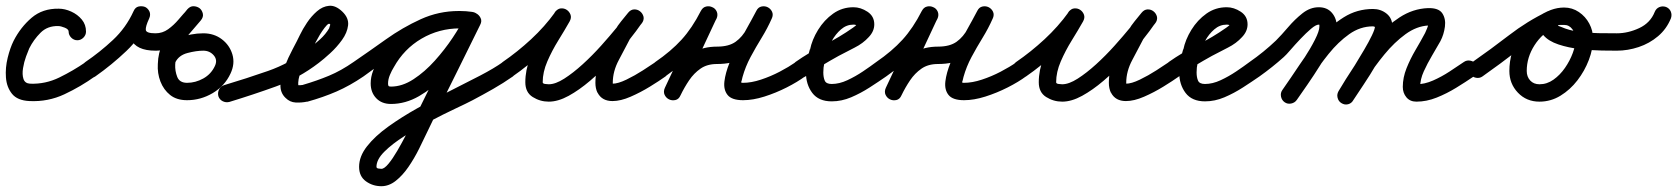

<svg xmlns="http://www.w3.org/2000/svg" viewBox="-34 -316 5792 663"><path d="M263 -207Q263 -195 254 -186Q245 -177 233 -177Q221 -177 212 -186Q203 -195 203 -207Q203 -215 189.5 -220.5Q176 -226 167 -226Q130 -227 106 -203Q82 -179 67 -149Q63 -140 56 -121Q49 -102 45.5 -80.5Q42 -59 47 -43.5Q52 -28 70 -27Q123 -25 171 -48.5Q219 -72 261 -101Q271 -109 283 -106.5Q295 -104 302 -94Q310 -84 307.5 -72Q305 -60 295 -53Q245 -17 188.5 9.5Q132 36 68 33Q26 31 7.5 8Q-11 -15 -13.5 -48.5Q-16 -82 -7.5 -116.5Q1 -151 13 -175Q37 -222 75 -254.5Q113 -287 169 -286Q190 -286 212 -276Q234 -266 248.5 -248.5Q263 -231 263 -207Q263 -207 263 -207Q263 -207 263 -207Z M295 -52Q285 -45 272.5 -47.5Q260 -50 253 -60Q246 -70 248.5 -82.5Q251 -95 261 -102Q311 -136 356 -178Q401 -220 427 -277Q433 -290 444.5 -293Q456 -296 466 -291Q477 -286 482 -275.5Q487 -265 481 -252Q468 -224 469.5 -212.5Q471 -201 503 -201Q503 -201 503 -201Q503 -201 503 -201Q503 -201 503 -201Q527 -201 546.5 -215Q566 -229 582.5 -248.5Q599 -268 614 -284Q623 -295 635 -294.5Q647 -294 656 -287Q664 -280 666.5 -268.5Q669 -257 659 -245Q640 -223 620 -199.5Q600 -176 586 -149.5Q572 -123 571 -93Q571 -93 571 -93Q571 -93 571 -93Q570 -71 578 -50.5Q586 -30 612 -30Q641 -30 668 -45Q695 -60 708 -88Q718 -109 704 -125Q690 -141 668 -141Q668 -141 668 -141Q668 -141 668 -141Q668 -141 668 -141Q668 -141 668 -141Q644 -141 613.5 -133Q583 -125 571 -100Q571 -100 571 -100Q571 -100 571 -100Q566 -89 554 -85Q542 -81 531 -86Q520 -91 516 -103Q512 -115 517 -126Q537 -168 581.5 -184.5Q626 -201 668 -201Q668 -201 668 -201Q668 -201 668 -201Q668 -201 668 -201Q668 -201 668 -201Q705 -201 732 -180.5Q759 -160 768.5 -128Q778 -96 762 -62Q742 -19 700.5 5.5Q659 30 612 30Q576 30 553.5 12Q531 -6 520 -34.5Q509 -63 511 -95Q511 -95 511 -95Q511 -95 511 -95Q512 -134 528 -166.5Q544 -199 567 -227.5Q590 -256 613 -284Q623 -295 634.5 -294.5Q646 -294 655 -287Q664 -279 666 -267.5Q668 -256 658 -245Q637 -221 614.5 -197Q592 -173 565 -157Q538 -141 503 -141Q503 -141 503 -141Q503 -141 503 -141Q436 -141 418 -181Q400 -221 427 -277Q433 -291 444.5 -293.5Q456 -296 467 -292Q477 -287 482 -276.5Q487 -266 481 -252Q453 -188 402.5 -140Q352 -92 295 -52Q295 -52 295 -52Q295 -52 295 -52Z M758 36Q746 39 735 33.5Q724 28 720 16Q717 4 722.5 -7Q728 -18 740 -22Q817 -45 891.5 -71Q966 -97 1031 -147Q1050 -161 1070.5 -179.5Q1091 -198 1103 -219Q1103 -221 1105 -226Q1107 -231 1106 -232Q1106 -232 1106 -232Q1106 -232 1106 -232Q1102 -237 1094.5 -229Q1087 -221 1078.5 -208.5Q1070 -196 1064 -184.5Q1058 -173 1056 -170Q1046 -148 1031 -121.5Q1016 -95 1005 -68.5Q994 -42 996 -19Q996 -18 994 -20Q992 -22 993 -22Q1002 -21 1014 -23Q1014 -23 1013 -23Q1012 -23 1012 -23Q1060 -37 1102 -54.5Q1144 -72 1187 -102Q1187 -102 1187 -102Q1187 -102 1187 -102Q1197 -109 1209.5 -106.5Q1222 -104 1229 -94Q1236 -84 1233.5 -71.5Q1231 -59 1221 -52Q1174 -20 1128 0Q1082 20 1028 35Q1028 35 1027 35Q1026 35 1026 35Q1007 39 987 38Q967 37 952 22Q933 4 934.5 -24.5Q936 -53 948.5 -85Q961 -117 976.5 -146Q992 -175 1002 -196Q1011 -215 1026 -237.5Q1041 -260 1060.5 -277Q1080 -294 1102.5 -296Q1125 -298 1148 -276Q1148 -276 1148 -276Q1148 -276 1148 -276Q1171 -254 1168 -228.5Q1165 -203 1147 -178Q1129 -153 1106 -132Q1083 -111 1067 -99Q998 -46 919 -17.5Q840 11 758 36Q758 36 758 36Q758 36 758 36Z M1179 -60Q1172 -70 1174.5 -82Q1177 -94 1187 -102Q1241 -139 1298.5 -180Q1356 -221 1418.5 -249.5Q1481 -278 1550 -278Q1562 -278 1573 -277Q1584 -276 1596 -275Q1610 -273 1616.5 -262.5Q1623 -252 1621 -241Q1620 -230 1611 -221.5Q1602 -213 1588 -215Q1571 -218 1554 -218Q1482 -218 1421.5 -182.5Q1361 -147 1326 -84Q1319 -73 1312.5 -57.5Q1306 -42 1306 -28Q1306 -22 1307.5 -19.5Q1309 -17 1316 -17Q1355 -17 1394 -42.5Q1433 -68 1467.5 -106.5Q1502 -145 1529 -185.5Q1556 -226 1570 -256Q1577 -270 1588.5 -272.5Q1600 -275 1610 -270Q1620 -265 1625.5 -254Q1631 -243 1624 -230Q1586 -152 1547.5 -75Q1509 2 1471 79Q1471 79 1471 80Q1470 80 1470 80Q1459 102 1444.5 133Q1430 164 1413 198Q1396 232 1376 261Q1356 290 1332.5 308.5Q1309 327 1283 327Q1253 327 1229.5 310Q1206 293 1206 260Q1206 224 1233.5 189Q1261 154 1307 121Q1353 88 1408.5 57Q1464 26 1520 -2Q1576 -30 1624 -55Q1672 -80 1703 -102Q1713 -109 1725 -106.5Q1737 -104 1745 -94Q1752 -84 1749.5 -72Q1747 -60 1737 -52Q1704 -29 1669 -9Q1634 11 1598 30Q1577 41 1537.5 59.5Q1498 78 1451.5 102.5Q1405 127 1362.5 154Q1320 181 1293 208Q1266 235 1266 260Q1266 265 1273 266Q1280 267 1283 267Q1293 267 1307.5 249.5Q1322 232 1338 204.5Q1354 177 1369.5 147Q1385 117 1397.5 91Q1410 65 1418 52Q1418 52 1417 52Q1417 53 1417 53Q1455 -25 1493.5 -102Q1532 -179 1570 -256Q1577 -270 1588.5 -272.5Q1600 -275 1610 -270Q1620 -265 1625.5 -254Q1631 -243 1624 -230Q1605 -190 1573.5 -143Q1542 -96 1501 -53.5Q1460 -11 1413 16Q1366 43 1316 43Q1284 43 1265 23Q1246 3 1246 -28Q1246 -50 1254.5 -72Q1263 -94 1273 -113Q1316 -191 1391 -234.5Q1466 -278 1554 -278Q1575 -278 1596 -275Q1611 -273 1617 -262.5Q1623 -252 1622 -241Q1620 -230 1611.5 -221.5Q1603 -213 1588 -215Q1579 -216 1569.5 -217Q1560 -218 1550 -218Q1504 -218 1460.5 -202Q1417 -186 1376 -160.5Q1335 -135 1296 -106.5Q1257 -78 1221 -52Q1211 -45 1199 -47.5Q1187 -50 1179 -60Z M1694 -60Q1687 -70 1689.5 -82.5Q1692 -95 1702 -102Q1753 -137 1800 -180.5Q1847 -224 1883 -274Q1891 -286 1902.5 -287Q1914 -288 1923 -282Q1932 -276 1936 -265.5Q1940 -255 1933 -242Q1916 -212 1894 -176.5Q1872 -141 1856 -104Q1840 -67 1840 -32Q1840 -27 1849 -26Q1858 -25 1861 -25Q1884 -25 1914.5 -44.5Q1945 -64 1978 -94Q2011 -124 2041.5 -158Q2072 -192 2096.5 -222Q2121 -252 2134 -270Q2142 -282 2154 -282.5Q2166 -283 2175 -276Q2184 -269 2187.5 -257.5Q2191 -246 2181 -234Q2171 -222 2160.5 -209Q2150 -196 2142 -182Q2142 -182 2142 -182Q2142 -183 2142 -183Q2124 -148 2103 -109Q2082 -70 2082 -30Q2082 -25 2083 -24Q2083 -24 2082 -24Q2082 -25 2082 -25Q2085 -19 2082 -20.5Q2079 -22 2077.5 -24.5Q2076 -27 2081 -27Q2100 -27 2129 -41Q2158 -55 2186 -73Q2214 -91 2230 -102Q2230 -102 2230 -102Q2230 -102 2230 -102Q2240 -109 2252 -106.5Q2264 -104 2272 -94Q2279 -84 2276.5 -72Q2274 -60 2264 -52Q2243 -37 2210.5 -17Q2178 3 2143.5 18Q2109 33 2081 33Q2045 33 2030 5Q2030 5 2030 4Q2029 4 2029 4Q2022 -11 2022 -30Q2022 -79 2044.5 -124Q2067 -169 2090 -211Q2090 -211 2090 -212Q2090 -212 2090 -212Q2099 -228 2111 -242.5Q2123 -257 2135 -272Q2144 -283 2155.5 -283.5Q2167 -284 2176 -277Q2185 -270 2188 -259Q2191 -248 2182 -236Q2165 -211 2137.5 -176.5Q2110 -142 2075.5 -105.5Q2041 -69 2003.5 -37Q1966 -5 1929.5 15Q1893 35 1861 35Q1831 35 1805.5 19Q1780 3 1780 -32Q1780 -74 1796.5 -115.5Q1813 -157 1837 -196.5Q1861 -236 1881 -272Q1888 -284 1900 -285Q1912 -286 1921 -280Q1931 -273 1935.5 -262Q1940 -251 1931 -240Q1892 -185 1841.5 -137.5Q1791 -90 1736 -52Q1726 -45 1713.5 -47.5Q1701 -50 1694 -60Z M2221 -60Q2214 -70 2216.5 -82.5Q2219 -95 2229 -102Q2283 -139 2319.5 -179Q2356 -219 2386 -278Q2393 -291 2404.5 -293.5Q2416 -296 2426 -291Q2436 -287 2441 -276Q2446 -265 2440 -252Q2409 -186 2378 -119.5Q2347 -53 2316 13Q2310 26 2298.5 28.5Q2287 31 2276 26Q2266 22 2261 11Q2256 0 2262 -13Q2281 -51 2305 -83.5Q2329 -116 2362 -135.5Q2395 -155 2442 -155Q2483 -155 2506.5 -172Q2530 -189 2545 -217.5Q2560 -246 2578 -279Q2584 -291 2595.5 -293.5Q2607 -296 2617 -291Q2627 -286 2632 -275.5Q2637 -265 2631 -252Q2616 -218 2596 -185.5Q2576 -153 2558 -119.5Q2540 -86 2530 -50Q2527 -36 2525.5 -33Q2524 -30 2532 -30Q2560 -30 2593.5 -41Q2627 -52 2658.5 -68.5Q2690 -85 2713 -101Q2723 -109 2735 -107Q2747 -105 2754 -94Q2762 -84 2760 -72Q2758 -60 2747 -53Q2720 -33 2682.5 -14Q2645 5 2605.5 17.5Q2566 30 2532 30Q2493 30 2478.5 12Q2464 -6 2467.5 -35Q2471 -64 2485 -99Q2499 -134 2517.5 -168.5Q2536 -203 2552.5 -232Q2569 -261 2577 -277Q2583 -290 2594.5 -292.5Q2606 -295 2616 -290Q2627 -285 2632 -274Q2637 -263 2630 -250Q2607 -207 2585 -171.5Q2563 -136 2530 -115.5Q2497 -95 2442 -95Q2408 -95 2385 -79Q2362 -63 2345.5 -38.5Q2329 -14 2316 13Q2310 27 2298 29.5Q2286 32 2276 27Q2266 22 2261 11.5Q2256 1 2262 -13Q2293 -79 2324 -145Q2355 -211 2386 -277Q2392 -291 2404 -293Q2416 -295 2426 -290Q2436 -285 2441 -274.5Q2446 -264 2440 -251Q2406 -185 2364.5 -139.5Q2323 -94 2263 -52Q2253 -45 2240.5 -47.5Q2228 -50 2221 -60Z M2747 -52Q2737 -45 2725 -47.5Q2713 -50 2705 -60Q2698 -70 2700.5 -82Q2703 -94 2713 -102Q2760 -135 2812 -161Q2864 -187 2911 -220Q2913 -221 2919 -226Q2925 -231 2925 -232Q2925 -231 2925 -231Q2925 -228 2926 -227Q2922 -231 2913 -231Q2889 -231 2870 -214.5Q2851 -198 2838.5 -175Q2826 -152 2821 -132Q2821 -132 2821 -131Q2821 -129 2821 -129Q2816 -113 2812.5 -98Q2809 -83 2809 -66Q2809 -49 2814 -37.5Q2819 -26 2838 -26Q2864 -26 2892 -39Q2920 -52 2946 -69.5Q2972 -87 2992 -102Q2992 -102 2992 -102Q2992 -102 2992 -102Q3002 -109 3014 -106.5Q3026 -104 3034 -94Q3041 -84 3038.5 -72Q3036 -60 3026 -52Q3000 -34 2969 -14Q2938 6 2905 20Q2872 34 2838 34Q2793 34 2771 5Q2749 -24 2749 -66Q2749 -87 2753 -107Q2757 -127 2763 -147Q2763 -147 2763 -145Q2763 -144 2763 -144Q2770 -179 2791 -213Q2812 -247 2843 -269Q2874 -291 2913 -291Q2938 -291 2961.5 -275.5Q2985 -260 2985 -232Q2985 -208 2966 -188Q2946 -166 2917 -151.5Q2888 -137 2862 -123Q2833 -107 2804 -89.5Q2775 -72 2747 -52Q2747 -52 2747 -52Q2747 -52 2747 -52Z M2984 -60Q2977 -70 2979.5 -82.5Q2982 -95 2992 -102Q3046 -139 3082.5 -179Q3119 -219 3149 -278Q3156 -291 3167.5 -293.5Q3179 -296 3189 -291Q3199 -287 3204 -276Q3209 -265 3203 -252Q3172 -186 3141 -119.5Q3110 -53 3079 13Q3073 26 3061.5 28.5Q3050 31 3039 26Q3029 22 3024 11Q3019 0 3025 -13Q3044 -51 3068 -83.5Q3092 -116 3125 -135.5Q3158 -155 3205 -155Q3246 -155 3269.5 -172Q3293 -189 3308 -217.5Q3323 -246 3341 -279Q3347 -291 3358.5 -293.5Q3370 -296 3380 -291Q3390 -286 3395 -275.5Q3400 -265 3394 -252Q3379 -218 3359 -185.5Q3339 -153 3321 -119.5Q3303 -86 3293 -50Q3290 -36 3288.5 -33Q3287 -30 3295 -30Q3323 -30 3356.5 -41Q3390 -52 3421.5 -68.5Q3453 -85 3476 -101Q3486 -109 3498 -107Q3510 -105 3517 -94Q3525 -84 3523 -72Q3521 -60 3510 -53Q3483 -33 3445.5 -14Q3408 5 3368.5 17.5Q3329 30 3295 30Q3256 30 3241.5 12Q3227 -6 3230.5 -35Q3234 -64 3248 -99Q3262 -134 3280.5 -168.5Q3299 -203 3315.5 -232Q3332 -261 3340 -277Q3346 -290 3357.5 -292.5Q3369 -295 3379 -290Q3390 -285 3395 -274Q3400 -263 3393 -250Q3370 -207 3348 -171.5Q3326 -136 3293 -115.5Q3260 -95 3205 -95Q3171 -95 3148 -79Q3125 -63 3108.5 -38.5Q3092 -14 3079 13Q3073 27 3061 29.5Q3049 32 3039 27Q3029 22 3024 11.5Q3019 1 3025 -13Q3056 -79 3087 -145Q3118 -211 3149 -277Q3155 -291 3167 -293Q3179 -295 3189 -290Q3199 -285 3204 -274.5Q3209 -264 3203 -251Q3169 -185 3127.5 -139.5Q3086 -94 3026 -52Q3016 -45 3003.5 -47.5Q2991 -50 2984 -60Z M3467 -60Q3460 -70 3462.5 -82.5Q3465 -95 3475 -102Q3526 -137 3573 -180.5Q3620 -224 3656 -274Q3664 -286 3675.5 -287Q3687 -288 3696 -282Q3705 -276 3709 -265.5Q3713 -255 3706 -242Q3689 -212 3667 -176.5Q3645 -141 3629 -104Q3613 -67 3613 -32Q3613 -27 3622 -26Q3631 -25 3634 -25Q3657 -25 3687.5 -44.5Q3718 -64 3751 -94Q3784 -124 3814.5 -158Q3845 -192 3869.5 -222Q3894 -252 3907 -270Q3915 -282 3927 -282.5Q3939 -283 3948 -276Q3957 -269 3960.5 -257.5Q3964 -246 3954 -234Q3944 -222 3933.5 -209Q3923 -196 3915 -182Q3915 -182 3915 -182Q3915 -183 3915 -183Q3897 -148 3876 -109Q3855 -70 3855 -30Q3855 -25 3856 -24Q3856 -24 3855 -24Q3855 -25 3855 -25Q3858 -19 3855 -20.5Q3852 -22 3850.5 -24.5Q3849 -27 3854 -27Q3873 -27 3902 -41Q3931 -55 3959 -73Q3987 -91 4003 -102Q4003 -102 4003 -102Q4003 -102 4003 -102Q4013 -109 4025 -106.5Q4037 -104 4045 -94Q4052 -84 4049.5 -72Q4047 -60 4037 -52Q4016 -37 3983.5 -17Q3951 3 3916.5 18Q3882 33 3854 33Q3818 33 3803 5Q3803 5 3803 4Q3802 4 3802 4Q3795 -11 3795 -30Q3795 -79 3817.5 -124Q3840 -169 3863 -211Q3863 -211 3863 -212Q3863 -212 3863 -212Q3872 -228 3884 -242.5Q3896 -257 3908 -272Q3917 -283 3928.5 -283.5Q3940 -284 3949 -277Q3958 -270 3961 -259Q3964 -248 3955 -236Q3938 -211 3910.5 -176.5Q3883 -142 3848.5 -105.5Q3814 -69 3776.5 -37Q3739 -5 3702.5 15Q3666 35 3634 35Q3604 35 3578.5 19Q3553 3 3553 -32Q3553 -74 3569.5 -115.5Q3586 -157 3610 -196.5Q3634 -236 3654 -272Q3661 -284 3673 -285Q3685 -286 3694 -280Q3704 -273 3708.5 -262Q3713 -251 3704 -240Q3665 -185 3614.5 -137.5Q3564 -90 3509 -52Q3499 -45 3486.5 -47.5Q3474 -50 3467 -60Z M4036 -52Q4026 -45 4014 -47.5Q4002 -50 3994 -60Q3987 -70 3989.5 -82Q3992 -94 4002 -102Q4049 -135 4101 -161Q4153 -187 4200 -220Q4202 -221 4208 -226Q4214 -231 4214 -232Q4214 -231 4214 -231Q4214 -228 4215 -227Q4211 -231 4202 -231Q4178 -231 4159 -214.5Q4140 -198 4127.5 -175Q4115 -152 4110 -132Q4110 -132 4110 -131Q4110 -129 4110 -129Q4105 -113 4101.5 -98Q4098 -83 4098 -66Q4098 -49 4103 -37.5Q4108 -26 4127 -26Q4153 -26 4181 -39Q4209 -52 4235 -69.5Q4261 -87 4281 -102Q4281 -102 4281 -102Q4281 -102 4281 -102Q4291 -109 4303 -106.5Q4315 -104 4323 -94Q4330 -84 4327.5 -72Q4325 -60 4315 -52Q4289 -34 4258 -14Q4227 6 4194 20Q4161 34 4127 34Q4082 34 4060 5Q4038 -24 4038 -66Q4038 -87 4042 -107Q4046 -127 4052 -147Q4052 -147 4052 -145Q4052 -144 4052 -144Q4059 -179 4080 -213Q4101 -247 4132 -269Q4163 -291 4202 -291Q4227 -291 4250.5 -275.5Q4274 -260 4274 -232Q4274 -208 4255 -188Q4235 -166 4206 -151.5Q4177 -137 4151 -123Q4122 -107 4093 -89.5Q4064 -72 4036 -52Q4036 -52 4036 -52Q4036 -52 4036 -52Z M4273 -60Q4266 -70 4268.5 -82.5Q4271 -95 4281 -102Q4330 -136 4372 -176Q4391 -195 4414 -222Q4437 -249 4463.5 -270Q4490 -291 4520 -291Q4549 -291 4565.5 -271.5Q4582 -252 4582 -224Q4582 -200 4566 -165.5Q4550 -131 4526.5 -93.5Q4503 -56 4480.5 -23.5Q4458 9 4444 29Q4444 29 4444 29Q4444 29 4444 29Q4437 39 4424.5 41.5Q4412 44 4402 37Q4392 30 4389.5 17.5Q4387 5 4394 -5Q4404 -19 4425 -49Q4446 -79 4468.5 -113.5Q4491 -148 4506.5 -178.5Q4522 -209 4522 -224Q4522 -230 4522 -230.5Q4522 -231 4520 -231Q4510 -231 4493 -216.5Q4476 -202 4457 -182Q4438 -162 4422.5 -144Q4407 -126 4399 -119Q4360 -84 4315 -52Q4305 -45 4292.5 -47.5Q4280 -50 4273 -60ZM4444 29Q4437 39 4424.5 41.5Q4412 44 4402 37Q4392 30 4389.5 17.5Q4387 5 4394 -5Q4422 -45 4454 -93Q4486 -141 4523.5 -184.5Q4561 -228 4606.5 -256.5Q4652 -285 4707 -285Q4734 -285 4754 -269Q4774 -253 4774 -225Q4774 -203 4758 -168.5Q4742 -134 4719.5 -95.5Q4697 -57 4674.5 -23.5Q4652 10 4639 30Q4639 30 4639 30Q4639 30 4639 30Q4632 41 4620 43.5Q4608 46 4598 39Q4587 32 4584.5 20Q4582 8 4589 -2Q4596 -13 4610.5 -36Q4625 -59 4642.5 -87.5Q4660 -116 4676.5 -144Q4693 -172 4703.5 -194Q4714 -216 4714 -225Q4714 -225 4714 -224Q4716 -222 4712.5 -223.5Q4709 -225 4707 -225Q4663 -225 4625 -198Q4587 -171 4554 -130Q4521 -89 4493.5 -46Q4466 -3 4444 29Q4444 29 4444 29Q4444 29 4444 29ZM4639 30Q4633 41 4621 44Q4609 47 4598 40Q4588 34 4585 22Q4582 10 4588 -1Q4611 -40 4643 -88.5Q4675 -137 4714 -181.5Q4753 -226 4799 -256Q4845 -286 4897 -288Q4934 -289 4946.5 -270Q4959 -251 4955.5 -224Q4952 -197 4940 -174Q4927 -151 4911 -124Q4895 -97 4882.5 -69.5Q4870 -42 4870 -16Q4870 -14 4867.5 -18Q4865 -22 4861 -24Q4860 -24 4858 -24.5Q4856 -25 4857 -25Q4885 -25 4914.5 -38Q4944 -51 4971.5 -69Q4999 -87 5021 -102Q5031 -109 5043.5 -106.5Q5056 -104 5063 -94Q5070 -84 5067.5 -71.5Q5065 -59 5055 -52Q5027 -33 4994.5 -13Q4962 7 4927 21Q4892 35 4857 35Q4835 35 4822.5 20Q4810 5 4810 -16Q4810 -48 4823 -80.5Q4836 -113 4854 -143.5Q4872 -174 4887 -202Q4890 -209 4893.5 -217Q4897 -225 4898 -232Q4898 -234 4898 -234Q4902 -229 4903 -228.5Q4904 -228 4899 -228Q4858 -226 4819.5 -198Q4781 -170 4746.5 -128Q4712 -86 4685 -43.5Q4658 -1 4639 30Q4639 30 4639 30Q4639 30 4639 30Z M5043 -60Q5036 -70 5038.5 -82.5Q5041 -95 5051 -102Q5114 -146 5177 -194.5Q5240 -243 5309 -276Q5323 -283 5333.5 -277.5Q5344 -272 5349 -262Q5354 -252 5351 -240Q5348 -228 5335 -222Q5292 -202 5265 -160Q5238 -118 5238 -71Q5238 -51 5250 -38Q5262 -25 5282 -25Q5308 -25 5330.5 -41Q5353 -57 5370 -81.5Q5387 -106 5397 -133Q5407 -160 5407 -183Q5407 -199 5396 -214.5Q5385 -230 5367 -230Q5362 -230 5354.5 -230Q5347 -230 5346 -228Q5346 -228 5346 -228Q5346 -228 5346 -228Q5346 -227 5347.5 -226.5Q5349 -226 5357 -223Q5384 -211 5417.5 -206.5Q5451 -202 5485.5 -201.5Q5520 -201 5549 -201Q5549 -201 5549 -201Q5549 -201 5549 -201Q5561 -201 5570 -192Q5579 -183 5579 -171Q5579 -159 5570 -150Q5561 -141 5549 -141Q5532 -141 5497.5 -141.5Q5463 -142 5422.5 -146.5Q5382 -151 5347.5 -162.5Q5313 -174 5295.5 -194.5Q5278 -215 5290 -248Q5290 -248 5290 -248Q5290 -248 5290 -248Q5298 -273 5321 -281.5Q5344 -290 5367 -290Q5395 -290 5418 -274.5Q5441 -259 5454 -234.5Q5467 -210 5467 -183Q5467 -147 5452.5 -109Q5438 -71 5413 -38.5Q5388 -6 5354.5 14.5Q5321 35 5282 35Q5237 35 5207.5 4Q5178 -27 5178 -71Q5178 -136 5214.5 -193Q5251 -250 5310 -277Q5323 -283 5334 -277.5Q5345 -272 5349 -262Q5354 -252 5351.5 -240.5Q5349 -229 5336 -223Q5269 -190 5207.5 -142.5Q5146 -95 5085 -52Q5075 -45 5062.5 -47.5Q5050 -50 5043 -60Z M5549 -141Q5536 -141 5527.5 -150Q5519 -159 5519 -171Q5519 -184 5528 -192.5Q5537 -201 5549 -201Q5588 -201 5626.5 -219Q5665 -237 5680 -275Q5685 -287 5696 -291.5Q5707 -296 5719 -292Q5731 -287 5735.5 -276Q5740 -265 5736 -253Q5721 -216 5691.5 -191Q5662 -166 5624.5 -153.5Q5587 -141 5549 -141Q5549 -141 5549 -141Q5549 -141 5549 -141Z"/></svg>

Font: FRB American Cursive Guidelines
Style: Bold Italic
Weight: 700
Italic angle: -25°
Version: Version 2.0;Modular Font Editor K font №1